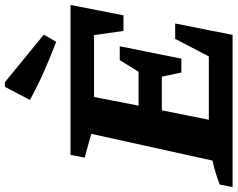

<svg xmlns="http://www.w3.org/2000/svg" viewBox="-140 -848 960 776"><g transform="rotate(-90 340.0 -460.0)"><path d="M-28 0 -18 -52Q6 -61 30 -68.5Q54 -76 79 -81L187 -571L91 -598L102 -655H708L666 -441H603L586 -560H336L301 -380H438L485 -456H541L491 -207H435L418 -286H282L244 -96H500L571 -232H633L587 0ZM559 -713Q498 -736 439.5 -762Q381 -788 324 -819L377 -920H396L588 -763Z"/></g></svg>

Font: Piazzolla
Style: Bold Italic
Weight: 700
Italic angle: -11.3°
Designer: Juan Pablo del Peral
Foundry: Huerta Tipografica
Version: Version 1.330